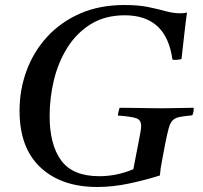

<svg xmlns="http://www.w3.org/2000/svg" viewBox="-20 -731 810 766"><path d="M368 15Q225 15 141.5 -63Q58 -141 58 -289Q58 -373 86 -449Q114 -525 168 -584Q222 -643 299.5 -677Q377 -711 477 -711Q532 -711 571 -703Q610 -695 640.5 -686.5Q671 -678 699 -678Q714 -678 726 -681Q720 -638 715 -592Q710 -546 704 -495Q689 -492 679 -492Q675 -492 673 -492.5Q671 -493 668 -493Q644 -670 478 -670Q399 -670 342 -634.5Q285 -599 248.5 -540.5Q212 -482 195 -411Q178 -340 178 -268Q178 -154 224 -91Q270 -28 376 -28Q446 -28 512 -56L535 -175Q538 -192 540.5 -205Q543 -218 543 -229Q543 -252 524.5 -259Q506 -266 450 -270Q452 -285 457 -301Q479 -301 511.5 -300.5Q544 -300 576 -299.5Q608 -299 626 -299Q654 -299 691 -300Q728 -301 753 -301Q753 -294 752 -286.5Q751 -279 747 -271Q716 -268 697.5 -264.5Q679 -261 669 -251Q659 -241 653 -219Q647 -197 639 -157Q632 -117 626 -88Q620 -59 618 -31Q558 -12 493.5 1.5Q429 15 368 15Z"/></svg>

Font: Tiro Devanagari Hindi
Style: Italic
Weight: 400
Italic angle: -11°
Designer: Devanagari: John Hudson & Fiona Ross, assisted by Paul Hanslow. Latin: John Hudson with Paul Hanslow, assisted by Kaja S
Foundry: Tiro Typeworks Ltd.
Version: Version 1.52